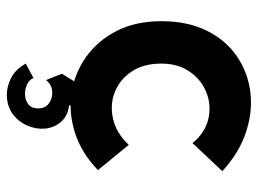

<svg xmlns="http://www.w3.org/2000/svg" viewBox="-114 -432 737 548"><g transform="rotate(90 254.0 -157.5)"><path d="M465 -69Q415 -21 357 -3Q299 15 243 6Q187 -3 141 -36Q95 -69 67.5 -123Q40 -177 40 -250Q40 -325 67 -379.5Q94 -434 140 -465.5Q186 -497 242 -504Q298 -511 357 -491.5Q416 -472 468 -424L388 -339Q358 -375 319.5 -384Q281 -393 244.5 -379Q208 -365 184.5 -331.5Q161 -298 161 -250Q161 -198 184.5 -164Q208 -130 244 -116.5Q280 -103 320 -112.5Q360 -122 393 -157ZM249 191Q227 191 202.5 179Q178 167 161 137L202 115Q208 128 222 134Q236 140 251.5 139Q267 138 278 129Q289 120 289 102Q289 81 274 70.5Q259 60 240 61.5Q221 63 208 79L190 34L242 -51L305 -29L279 13Q311 17 327.5 36.5Q344 56 346.5 81.5Q349 107 338 132.5Q327 158 304.5 174.5Q282 191 249 191Z"/></g></svg>

Font: Kulim Park
Style: Bold
Weight: 700
Designer: Noponies / Dale Sattler
Foundry: Noponies
Version: Version 1.000; ttfautohint (v1.8.3)